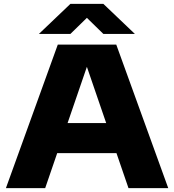

<svg xmlns="http://www.w3.org/2000/svg" viewBox="-20 -970 898 990"><path d="M642.5 0 580.5 -180.5H275L213 0H10.5L278 -740H579.5L847.5 0ZM328.5 -335.5H527.5L428 -625.5ZM675.5 -795H513L428 -878L343 -795H180.5L343 -950H513Z"/></svg>

Font: Encode Sans Expanded ExtraBold
Style: Regular
Weight: 800
Width: 7
Designer: Multiple Designers
Foundry: Impallari Type
Version: Version 2.000